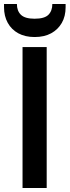

<svg xmlns="http://www.w3.org/2000/svg" viewBox="-38 -934 346 954"><path d="M74 0V-700H194V0ZM134 -750Q87 -750 53 -768.5Q19 -787 0.5 -820.5Q-18 -854 -18 -898V-914H46Q46 -880 66 -860.5Q86 -841 134 -841Q183 -841 202.5 -860.5Q222 -880 222 -914H288V-898Q288 -853 269 -820Q250 -787 216 -768.5Q182 -750 134 -750Z"/></svg>

Font: DM Sans 10pt SemiBold
Style: Regular
Weight: 600
Version: Version 4.004;gftools[0.9.30]